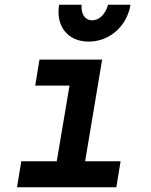

<svg xmlns="http://www.w3.org/2000/svg" viewBox="-20 -792 640 812"><path d="M52 0H472L490 -110H340L412 -540H147L129 -430H274L220 -110H70ZM325 -772H230C215 -681 267 -616 355 -616C443 -616 517 -681 532 -772H437C426 -732 400 -706 370 -706C340 -706 322 -732 325 -772Z"/></svg>

Font: CommitMono
Style: Bold Italic
Weight: 700
Monospace: yes
Designer: Eigil Nikolajsen
Foundry: Eigil Nikolajsen
Version: Version 1.143